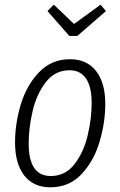

<svg xmlns="http://www.w3.org/2000/svg" viewBox="-20 -786 512 817"><path d="M44 -180Q44 -260 68.5 -341.5Q93 -423 146 -478.5Q199 -534 278 -534Q350 -534 389 -483.5Q428 -433 428 -344Q428 -264 403.5 -182Q379 -100 326.5 -44.5Q274 11 194 11Q122 11 83 -39.5Q44 -90 44 -180ZM370 -348Q370 -417 346 -452Q322 -487 276 -487Q214 -487 175 -436.5Q136 -386 119 -314Q102 -242 102 -175Q102 -37 196 -37Q258 -37 297 -87.5Q336 -138 353 -209.5Q370 -281 370 -348ZM408 -766 431 -739 309 -633H275L182 -739L209 -766L295 -684Z"/></svg>

Font: Fira Sans Extra Condensed Light
Style: Italic
Weight: 300
Width: 3
Italic angle: -8°
Designer: Carrois Corporate & Edenspiekermann AG
Foundry: Carrois Corporate GbR & Edenspiekermann AG
Version: Version 4.203